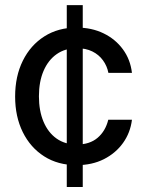

<svg xmlns="http://www.w3.org/2000/svg" viewBox="-20 -748 585 768"><path d="M247.1 0V-727.5H311V0ZM286.6 -87.4Q211.9 -87.4 156.7 -122.6Q101.6 -157.7 71 -219.7Q40.5 -281.7 40.5 -361.8Q40.5 -442.9 71.3 -505.1Q102.1 -567.4 157.5 -602.5Q212.9 -637.7 286.6 -637.7Q346.7 -637.7 394 -614.7Q441.4 -591.8 471.4 -551Q501.5 -510.3 507.8 -456.5H413.6Q408.2 -484.4 391.8 -506.8Q375.5 -529.3 349.4 -542.2Q323.2 -555.2 287.1 -555.2Q240.7 -555.2 206.8 -531.5Q172.9 -507.8 154.3 -464.6Q135.7 -421.4 135.7 -362.8Q135.7 -304.7 154.1 -261.2Q172.4 -217.8 206.3 -193.8Q240.2 -169.9 287.1 -169.9Q338.9 -169.9 370.4 -196.8Q401.9 -223.6 413.1 -269H507.8Q501.5 -217.3 472.2 -176.3Q442.9 -135.3 395.5 -111.3Q348.1 -87.4 286.6 -87.4Z"/></svg>

Font: Inter Cardless Tabular
Style: Regular
Weight: 400
Designer: Rasmus Andersson
Foundry: rsms
Version: Version 4.000;git-4fc901f